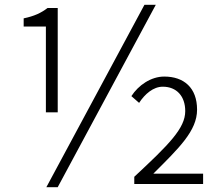

<svg xmlns="http://www.w3.org/2000/svg" viewBox="-20 -762 916 795"><path d="M170 -297H219V-729H177C150 -708 121 -695 78 -686V-652H170ZM172 13H219L625 -742H578ZM536 0H821V-43H615C721 -149 796 -220 796 -308C796 -399 741 -445 660 -445C605 -445 553 -409 524 -364L556 -336C580 -373 615 -403 654 -403C711 -403 747 -364 747 -302C747 -231 680 -164 536 -30Z"/></svg>

Font: Noto Sans CJK KR Light
Style: Regular
Weight: 300
Designer: Ryoko NISHIZUKA (kana & ideographs); Paul D. Hunt (Latin, Greek & Cyrillic); Wenlong ZHANG (bopomofo); Sandoll Communica
Foundry: Adobe Systems Incorporated
Version: Version 1.004;PS 1.004;hotconv 1.0.82;makeotf.lib2.5.63406